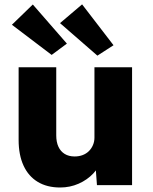

<svg xmlns="http://www.w3.org/2000/svg" viewBox="-20 -835 688 866"><path d="M251.3 10.7Q192 10.7 150.2 -14.7Q108.3 -40 86.2 -88Q64 -136 64 -203.7V-531.7H233.7V-224.3Q233.7 -194.3 243.5 -173.2Q253.3 -152 271.8 -140.7Q290.3 -129.3 316.7 -129.3Q336.3 -129.3 352.7 -135.5Q369 -141.7 380.8 -153.3Q392.7 -165 399.3 -180.7Q406 -196.3 406 -214.3V-531.7H575.7V0H417.3L409.3 -108.7L440.7 -120.7Q429.3 -83 401.5 -53.3Q373.7 -23.7 334.7 -6.5Q295.7 10.7 251.3 10.7ZM419.3 -584 250.7 -730.7 350.3 -815.3 492 -631ZM213 -587.3 33.7 -723.3 128 -814.7 281.7 -638.3Z"/></svg>

Font: Lexend Medium
Style: Regular
Weight: 500
Designer: Bonnie Shaver-Troup, Thomas Jockin
Foundry: Lexend
Version: Version 1.005